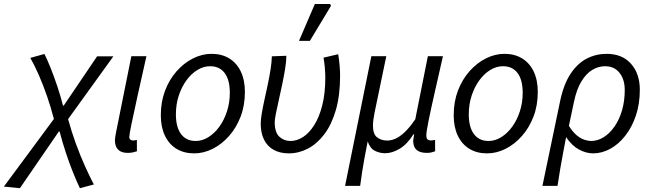

<svg xmlns="http://www.w3.org/2000/svg" viewBox="-106 -774 3340 984"><path d="M-4 190.5 -86.2 182.3 170.2 -164.2Q155 -223.5 135 -281.2Q115.1 -338.9 93 -389.3Q71 -439.6 49.4 -477.3L121.7 -497.4Q135.9 -469.4 153.5 -425.6Q171 -381.9 187.9 -331.3Q204.8 -280.8 216.9 -232.7H220.6L391.7 -485.4H475.1L243 -163.5Q260.3 -99.9 282.9 -37.9Q305.5 24.1 329.7 77.9Q353.9 131.6 375 171.4L303.4 190.5Q288.3 159.1 269.5 112.9Q250.7 66.6 232.5 11.8Q214.3 -42.9 199.5 -99.9H195.5Z M547.8 9.5Q515.9 9.5 499.5 -7.1Q483.1 -23.6 483.1 -53.8Q483.1 -62.4 484.8 -72.8Q486.5 -83.1 488.6 -95.2L567.2 -486.1H644.5Q619.5 -375.1 599.6 -285.6Q579.6 -196.2 568.2 -140Q556.7 -83.8 556.7 -72.5Q556.7 -62.5 562.2 -58.3Q567.7 -54.1 575.8 -54.1Q579.5 -54.1 584.1 -54.6Q588.7 -55.1 595.4 -57.3L595.7 1.3Q586.5 4.6 574.6 7.1Q562.8 9.5 547.8 9.5Z M889.1 12Q836.7 12 798.3 -11.5Q760 -34.9 739.1 -78.8Q718.2 -122.6 718.2 -183.4Q718.2 -252.6 740.1 -309.9Q762.1 -367.3 799.6 -409.4Q837.2 -451.6 883.6 -474.8Q929.9 -498.1 978.2 -498.1Q1030.6 -498.1 1068.9 -474.6Q1107.3 -451.2 1128.2 -407.3Q1149.1 -363.5 1149.1 -302.7Q1149.1 -233.5 1127.1 -176.2Q1105.1 -118.8 1067.6 -76.7Q1030.1 -34.5 984 -11.3Q937.9 12 889.1 12ZM897 -51.5Q930.4 -51.5 961.7 -70.9Q993 -90.3 1017.8 -124.1Q1042.5 -158 1057.1 -202.7Q1071.8 -247.5 1071.8 -298.2Q1071.8 -364.6 1045.6 -399.6Q1019.5 -434.6 970.3 -434.6Q936.9 -434.6 905.6 -415.4Q874.2 -396.2 849.5 -362.3Q824.8 -328.5 810.1 -283.7Q795.5 -239 795.5 -187.9Q795.5 -122.4 821.8 -87Q848.1 -51.5 897 -51.5Z M1374.6 12Q1329.1 12 1296.7 -5.9Q1264.3 -23.9 1247.3 -58Q1230.2 -92.1 1230.2 -139.8Q1230.2 -161.2 1235.7 -193.4Q1241.1 -225.5 1249.6 -263.8Q1258 -302.1 1266.5 -341.9Q1274.9 -381.7 1280.7 -418.7Q1286.5 -455.6 1287.3 -485.4L1361.6 -488.1Q1361.6 -460.7 1355.5 -422.9Q1349.4 -385.2 1340.6 -342.9Q1331.8 -300.6 1322.9 -261.4Q1314.1 -222.2 1308 -192Q1301.9 -161.7 1301.9 -148Q1301.9 -95.7 1325.4 -73.6Q1349 -51.5 1383.2 -51.5Q1415.4 -51.5 1446.7 -71.5Q1478 -91.5 1503.9 -132Q1529.8 -172.5 1545.5 -233.9Q1561.2 -295.3 1561.2 -377.6Q1561.2 -400.1 1558.6 -428.5Q1556 -457 1552.1 -478.5L1627.2 -496.1Q1632.2 -466.7 1634.6 -438Q1637 -409.4 1637 -386.9Q1637 -284.6 1615.1 -209.5Q1593.1 -134.3 1555.7 -85.4Q1518.3 -36.4 1471.6 -12.2Q1424.8 12 1374.6 12ZM1426.3 -564.4 1507.7 -753.6H1585.5L1590.5 -744.4L1482 -564.4Z M1662.5 178.5 1797.2 -486.1H1873.8L1813.8 -197.4Q1810.2 -179.3 1807.7 -161.1Q1805.3 -142.8 1805.3 -131.1Q1805.3 -86.6 1826.5 -70.2Q1847.8 -53.7 1878.5 -53.7Q1898.6 -53.7 1919.8 -62.8Q1941.1 -71.8 1966.5 -95.1Q1991.8 -118.4 2022.3 -162.5L2086.8 -486.1H2164.1Q2140.6 -382 2121 -296.1Q2101.4 -210.1 2090.1 -153.6Q2078.9 -97.1 2078.9 -81.3Q2078.9 -64.4 2085.6 -59.2Q2092.3 -54.1 2102.3 -54.1Q2108 -54.1 2113.5 -55.2Q2119.1 -56.3 2123.8 -57.3L2124.1 1.3Q2115.3 4.6 2105.2 7.1Q2095.1 9.5 2081.2 9.5Q2046.3 9.5 2029.3 -5.5Q2012.4 -20.5 2011.6 -50.1Q2011.6 -57 2012.9 -63.7Q2014.2 -70.3 2016.7 -85.5H2012.7Q1980.4 -34 1941.8 -11.4Q1903.3 11.3 1868 11.3Q1839.1 11.3 1814.6 -1.5Q1790.1 -14.3 1778.4 -49.4Q1768.3 1 1761.7 37.6Q1755.1 74.2 1750 106.9Q1745 139.6 1739.8 178.5Z M2390.1 12Q2337.7 12 2299.3 -11.5Q2261 -34.9 2240.1 -78.8Q2219.2 -122.6 2219.2 -183.4Q2219.2 -252.6 2241.1 -309.9Q2263.1 -367.3 2300.6 -409.4Q2338.2 -451.6 2384.6 -474.8Q2430.9 -498.1 2479.2 -498.1Q2531.6 -498.1 2569.9 -474.6Q2608.3 -451.2 2629.2 -407.3Q2650.1 -363.5 2650.1 -302.7Q2650.1 -233.5 2628.1 -176.2Q2606.1 -118.8 2568.6 -76.7Q2531.1 -34.5 2485 -11.3Q2438.9 12 2390.1 12ZM2398 -51.5Q2431.4 -51.5 2462.7 -70.9Q2494 -90.3 2518.8 -124.1Q2543.5 -158 2558.1 -202.7Q2572.8 -247.5 2572.8 -298.2Q2572.8 -364.6 2546.6 -399.6Q2520.5 -434.6 2471.3 -434.6Q2437.9 -434.6 2406.6 -415.4Q2375.2 -396.2 2350.5 -362.3Q2325.8 -328.5 2311.1 -283.7Q2296.5 -239 2296.5 -187.9Q2296.5 -122.4 2322.8 -87Q2349.1 -51.5 2398 -51.5Z M2674 178.5 2764.3 -254.4Q2782.4 -341.7 2818 -395.6Q2853.7 -449.4 2901.3 -473.8Q2949 -498.1 3002.5 -498.1Q3082.8 -498.1 3127.9 -447.2Q3173.1 -396.4 3173.1 -314.1Q3173.1 -241.8 3153 -182Q3132.9 -122.1 3098.6 -78.5Q3064.4 -34.8 3021.6 -11.4Q2978.8 12 2933.6 12Q2897.9 12 2861.4 -7.6Q2825 -27.1 2795.2 -71.1Q2786.3 -24.2 2778.9 15.1Q2771.5 54.5 2764.8 93.6Q2758.1 132.8 2751.3 178.5ZM2923.1 -51.5Q2957.1 -51.5 2987.8 -70.8Q3018.6 -90.1 3043.1 -125.1Q3067.7 -160.2 3081.7 -208Q3095.8 -255.7 3095.8 -312.1Q3095.8 -367 3069 -400.8Q3042.3 -434.6 2994.6 -434.6Q2961.3 -434.6 2929.9 -416.1Q2898.5 -397.7 2873.6 -356.7Q2848.6 -315.7 2834.9 -248.9L2809.6 -129Q2829.1 -97.8 2849.2 -81Q2869.4 -64.2 2888.7 -57.9Q2907.9 -51.5 2923.1 -51.5Z"/></svg>

Font: Source Sans 3
Style: Italic
Weight: 200
Italic angle: -11°
Designer: Paul D. Hunt
Foundry: Adobe
Version: Version 3.046;hotconv 1.0.118;makeotfexe 2.5.65603